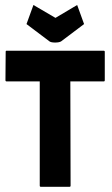

<svg xmlns="http://www.w3.org/2000/svg" viewBox="-20 -738 440 757"><path d="M254.4 -1.5H141.1Q136.7 -1.5 136.7 -6.3V-417H6.3Q1.5 -417 1.5 -421.9L2.4 -534.2Q2.4 -538.1 6.3 -538.1H387.7Q393.1 -538.1 393.1 -534.2V-421.9Q393.1 -417 389.2 -417H257.3L258.3 -6.3Q258.3 -1.5 254.4 -1.5ZM175.3 -574.7 84.5 -643.1 111.8 -718.3 198.7 -667.5 284.2 -718.3 311.5 -643.1 220.7 -574.7Q212.9 -570.3 197.3 -570.3Q181.6 -570.3 175.3 -574.7Z"/></svg>

Font: WRV
Style: Display
Weight: 400
Designer: Will Viles x Danh Hong
Version: Version 8.001; ttfautohint (v1.8.3)